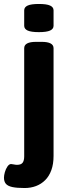

<svg xmlns="http://www.w3.org/2000/svg" viewBox="-52 -736 348 968"><path d="M72 212Q33 212 10 207Q-13 202 -22.5 190.5Q-32 179 -32 160Q-32 148 -27.5 132Q-23 116 -14.5 103.5Q-6 91 4 91Q9 91 17.5 93Q26 95 34 95Q54 95 62 84.5Q70 74 70 52V-493Q70 -525 130 -525H158Q218 -525 218 -493V50Q218 91 207 121.5Q196 152 176 172Q156 192 129.5 202Q103 212 72 212ZM144 -574Q105 -574 87.5 -582Q70 -590 70 -606V-684Q70 -700 87.5 -708Q105 -716 144 -716Q183 -716 200.5 -708Q218 -700 218 -684V-606Q218 -590 200.5 -582Q183 -574 144 -574Z"/></svg>

Font: Asap
Style: Regular
Weight: 400
Designer: Pablo Cosgaya
Foundry: Omnibus-Type
Version: Version 3.001